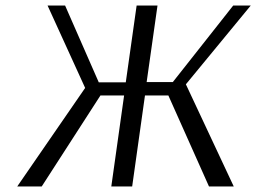

<svg xmlns="http://www.w3.org/2000/svg" viewBox="-20 -670 921 690"><path d="M507 -375H601L818 -650H881L648 -367L820 0H731L585 -327H501L455 0H380L426 -327H341L130 0H42L286 -354L151 -650H214L335 -374H432L471 -650H546Z"/></svg>

Font: Arsenal
Style: Italic
Weight: 400
Italic angle: -9.10001°
Designer: Andrij Shevchenko
Foundry: Stairsfor
Version: Version 2.001;PS 002.001;hotconv 1.0.88;makeotf.lib2.5.64775